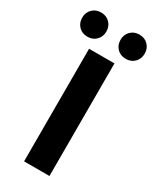

<svg xmlns="http://www.w3.org/2000/svg" viewBox="-244 -902 788 963"><g transform="rotate(30 150.0 -420.0)"><path d="M77 0V-652H224V0ZM39 -700Q8 -700 -11.5 -720Q-31 -740 -31 -770Q-31 -800 -11.5 -820Q8 -840 39 -840Q70 -840 89.5 -820Q109 -800 109 -770Q109 -740 89.5 -720Q70 -700 39 -700ZM261 -700Q230 -700 210.5 -720Q191 -740 191 -770Q191 -800 210.5 -820Q230 -840 261 -840Q292 -840 311.5 -820Q331 -800 331 -770Q331 -740 311.5 -720Q292 -700 261 -700Z"/></g></svg>

Font: Giro Regular
Style: Bold
Weight: 700
Designer: Paul D. Hunt
Foundry: Adobe Systems Incorporated
Version: Version 1.000;PS 1.0;hotconv 1.0.88;makeotf.lib2.5.647800